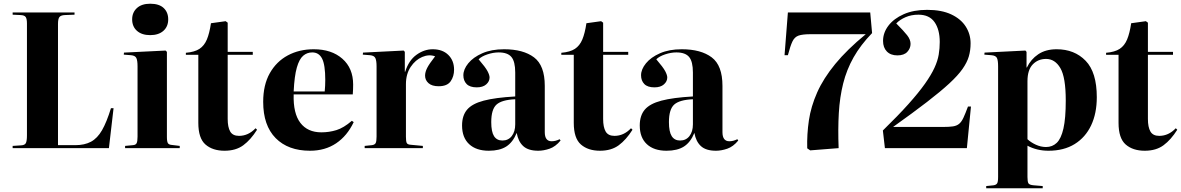

<svg xmlns="http://www.w3.org/2000/svg" viewBox="-20 -797 6354 1033"><path d="M48 0V-12L94 -15Q113 -16 119 -27Q125 -38 125 -69V-671Q125 -695 118.5 -705Q112 -715 91 -716L48 -718V-730H381V-718L329 -716Q307 -715 299.5 -705Q292 -695 292 -668V-16H385Q435 -16 469.5 -34.5Q504 -53 529 -96.5Q554 -140 577 -215H591L566 0Z M788 -608Q743 -608 717 -631Q691 -654 691 -693Q691 -730 716.5 -753.5Q742 -777 788 -777Q836 -777 860.5 -754Q885 -731 885 -693Q885 -654 859 -631Q833 -608 788 -608ZM653 0V-12L695 -16Q710 -17 715 -26.5Q720 -36 720 -62V-440Q720 -472 713.5 -485Q707 -498 685 -500L646 -503L647 -514L871 -525L878 -518V-60Q878 -35 883.5 -26.5Q889 -18 906 -17L947 -12V0Z M1188 14Q1124 14 1085.5 -19.5Q1047 -53 1047 -136V-502H980V-513Q1027 -517 1053 -534Q1079 -551 1093 -584.5Q1107 -618 1115 -672L1194 -683L1205 -675V-518H1340V-502H1205V-157Q1205 -113 1218.5 -89.5Q1232 -66 1266 -66Q1316 -66 1355 -107L1363 -99Q1329 -45 1289 -15.5Q1249 14 1188 14Z M1648 14Q1530 14 1463 -54Q1396 -122 1396 -249Q1396 -340 1431.5 -403Q1467 -466 1528.5 -499Q1590 -532 1668 -532Q1764 -532 1822 -481Q1880 -430 1880 -342Q1880 -329 1879.5 -316.5Q1879 -304 1878 -289H1560Q1557 -187 1596 -136Q1635 -85 1709 -85Q1751 -85 1790 -97Q1829 -109 1873 -147L1883 -140Q1848 -66 1788.5 -26Q1729 14 1648 14ZM1560 -305H1727Q1730 -335 1730 -367Q1730 -448 1713 -481.5Q1696 -515 1660 -515Q1632 -515 1611 -497Q1590 -479 1577 -433.5Q1564 -388 1560 -305Z M1942 0V-12L1981 -16Q1996 -18 2001 -27Q2006 -36 2006 -62V-440Q2006 -471 1999.5 -484.5Q1993 -498 1971 -500L1932 -503L1933 -514L2152 -525L2158 -518V-411H2160Q2179 -472 2220.5 -502Q2262 -532 2308 -532Q2361 -532 2392 -501.5Q2423 -471 2423 -422Q2423 -386 2404.5 -359.5Q2386 -333 2340 -333Q2304 -333 2285.5 -349.5Q2267 -366 2267 -390Q2267 -409 2278 -431Q2289 -453 2321 -494Q2288 -506 2251.5 -490.5Q2215 -475 2189.5 -437Q2164 -399 2164 -344V-61Q2164 -38 2168 -28.5Q2172 -19 2191 -18L2255 -12V0Z M2610 14Q2542 14 2504 -21.5Q2466 -57 2466 -122Q2466 -175 2493 -207Q2520 -239 2582.5 -255.5Q2645 -272 2752 -278V-407Q2752 -466 2731.5 -490.5Q2711 -515 2663 -515Q2634 -515 2602.5 -504.5Q2571 -494 2555 -478Q2592 -435 2603 -414Q2614 -393 2614 -380Q2614 -359 2596 -343Q2578 -327 2545 -327Q2508 -327 2490.5 -345Q2473 -363 2473 -392Q2473 -424 2499.5 -456.5Q2526 -489 2575 -510.5Q2624 -532 2692 -532Q2795 -532 2853 -488.5Q2911 -445 2911 -335V-86Q2911 -37 2948 -37Q2969 -37 2991 -48L2996 -41Q2969 -8 2937 3Q2905 14 2876 14Q2822 14 2795 -11Q2768 -36 2760 -82Q2739 -31 2703.5 -8.5Q2668 14 2610 14ZM2683 -41Q2715 -41 2733.5 -65Q2752 -89 2752 -128V-263Q2680 -260 2651.5 -234.5Q2623 -209 2623 -140Q2623 -88 2638 -64.5Q2653 -41 2683 -41Z M3208 14Q3144 14 3105.5 -19.5Q3067 -53 3067 -136V-502H3000V-513Q3047 -517 3073 -534Q3099 -551 3113 -584.5Q3127 -618 3135 -672L3214 -683L3225 -675V-518H3360V-502H3225V-157Q3225 -113 3238.5 -89.5Q3252 -66 3286 -66Q3336 -66 3375 -107L3383 -99Q3349 -45 3309 -15.5Q3269 14 3208 14Z M3566 14Q3498 14 3460 -21.5Q3422 -57 3422 -122Q3422 -175 3449 -207Q3476 -239 3538.5 -255.5Q3601 -272 3708 -278V-407Q3708 -466 3687.5 -490.5Q3667 -515 3619 -515Q3590 -515 3558.5 -504.5Q3527 -494 3511 -478Q3548 -435 3559 -414Q3570 -393 3570 -380Q3570 -359 3552 -343Q3534 -327 3501 -327Q3464 -327 3446.5 -345Q3429 -363 3429 -392Q3429 -424 3455.5 -456.5Q3482 -489 3531 -510.5Q3580 -532 3648 -532Q3751 -532 3809 -488.5Q3867 -445 3867 -335V-86Q3867 -37 3904 -37Q3925 -37 3947 -48L3952 -41Q3925 -8 3893 3Q3861 14 3832 14Q3778 14 3751 -11Q3724 -36 3716 -82Q3695 -31 3659.5 -8.5Q3624 14 3566 14ZM3639 -41Q3671 -41 3689.5 -65Q3708 -89 3708 -128V-263Q3636 -260 3607.5 -234.5Q3579 -209 3579 -140Q3579 -88 3594 -64.5Q3609 -41 3639 -41Z M4339 12 4323 1Q4321 -75 4332 -149.5Q4343 -224 4376.5 -299.5Q4410 -375 4473.5 -452.5Q4537 -530 4638 -613H4342Q4298 -613 4276.5 -605.5Q4255 -598 4243.5 -574Q4232 -550 4219 -500H4201L4219 -730H4662L4672 -619Q4610 -555 4572.5 -488.5Q4535 -422 4516.5 -348Q4498 -274 4493 -188.5Q4488 -103 4492 0Z M4741 0 4730 -95Q4813 -176 4868 -237.5Q4923 -299 4956.5 -346.5Q4990 -394 5007.5 -432Q5025 -470 5030.5 -503.5Q5036 -537 5036 -571Q5036 -638 5008 -678Q4980 -718 4921 -718Q4883 -718 4852 -704.5Q4821 -691 4802 -671Q4842 -631 4860.5 -607.5Q4879 -584 4879 -561Q4879 -537 4861.5 -518Q4844 -499 4808 -499Q4772 -499 4751.5 -520Q4731 -541 4731 -577Q4731 -621 4760 -659Q4789 -697 4842 -720.5Q4895 -744 4968 -744Q5046 -744 5098 -719.5Q5150 -695 5176 -654Q5202 -613 5202 -564Q5202 -526 5192.5 -493.5Q5183 -461 5158.5 -426Q5134 -391 5087.5 -348Q5041 -305 4967 -248Q4893 -191 4785 -114H5055Q5087 -114 5107 -117Q5127 -120 5140 -130.5Q5153 -141 5163.5 -163.5Q5174 -186 5188 -224H5204L5182 0Z M5286 216V204L5325 200Q5339 198 5344.5 190Q5350 182 5350 155V-440Q5350 -473 5343.5 -485.5Q5337 -498 5314 -500L5276 -503L5277 -514L5497 -525L5503 -518V-434H5505Q5526 -478 5566 -505Q5606 -532 5665 -532Q5761 -532 5821 -470Q5881 -408 5881 -274Q5881 -187 5850.5 -122.5Q5820 -58 5762 -22Q5704 14 5621 14Q5559 14 5508 -13V155Q5508 180 5513 189Q5518 198 5542 200L5590 204V216ZM5608 -6Q5642 -6 5665.5 -28.5Q5689 -51 5701.5 -105.5Q5714 -160 5714 -256Q5714 -381 5685 -430.5Q5656 -480 5608 -480Q5565 -480 5536.5 -450.5Q5508 -421 5508 -360V-48Q5526 -31 5553 -18.5Q5580 -6 5608 -6Z M6139 14Q6075 14 6036.5 -19.5Q5998 -53 5998 -136V-502H5931V-513Q5978 -517 6004 -534Q6030 -551 6044 -584.5Q6058 -618 6066 -672L6145 -683L6156 -675V-518H6291V-502H6156V-157Q6156 -113 6169.5 -89.5Q6183 -66 6217 -66Q6267 -66 6306 -107L6314 -99Q6280 -45 6240 -15.5Q6200 14 6139 14Z"/></svg>

Font: Literata 72pt
Style: Bold
Weight: 700
Designer: Latin by Veronika Burian and Jose Scaglione. Greek by Irene Vlachou. Cyrillic by Vera Evstafieva.
Foundry: TypeTogether
Version: Version 3.002